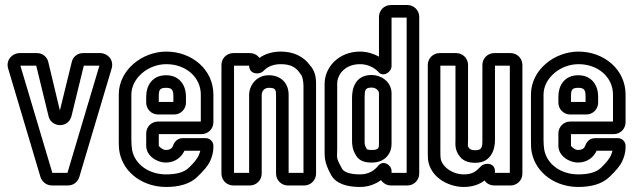

<svg xmlns="http://www.w3.org/2000/svg" viewBox="-20 -712 2521 763"><path d="M188 -25 61 -451H124L173 -250C183 -206 250 -200 264 -250L313 -451H375L248 -25ZM186 25H250C273 25 289 10 295 -8L424 -441C433 -474 408 -501 378 -501H310C287 -501 269 -485 265 -465L218 -273L172 -465C168 -485 150 -501 127 -501H58C29 -501 3 -474 12 -441L141 -8C148 12 166 25 186 25Z M561 -182V-133C561 -91 606 -66 638 -66C676 -66 701 -87 713 -113H776C774 -106 772 -99 769 -93C764 -82 751 -65 730 -45C713 -29 686 -19 640 -19C571 -19 516 -59 505 -116C503 -129 502 -142 502 -155V-336C502 -401 568 -457 641 -457C719 -457 778 -405 778 -336V-229H608C582 -229 561 -208 561 -182ZM828 -226V-336C828 -437 741 -507 641 -507C546 -507 452 -435 452 -336V-155C452 -140 452 -122 455 -107C472 -21 553 31 640 31C692 31 735 19 764 -9C788 -32 806 -52 815 -72C822 -87 828 -106 828 -127V-133C828 -149 814 -163 798 -163H707C688 -163 675 -152 669 -136C665 -124 658 -116 638 -116C627 -116 612 -129 611 -133V-179H781C807 -179 828 -200 828 -226ZM608 -257H672C698 -257 719 -278 719 -304V-329C719 -371 695 -413 640 -413C583 -413 561 -369 561 -329V-304C561 -278 582 -257 608 -257ZM640 -363C663 -363 669 -355 669 -329V-307H611V-329C611 -355 615 -363 640 -363Z M1175 -417C1182 -410 1186 -388 1186 -370V-25H1127V-335C1127 -382 1096 -413 1048 -413C997 -413 970 -370 970 -335V-25H910V-451H970C970 -417 1010 -413 1027 -430C1044 -448 1067 -457 1096 -457C1134 -457 1156 -445 1172 -421C1173 -420 1174 -418 1175 -417ZM973 -501H907C881 -501 860 -480 860 -454V-22C860 4 881 25 907 25H973C999 25 1020 4 1020 -22V-335C1020 -348 1029 -363 1048 -363C1072 -363 1077 -358 1077 -335V-22C1077 4 1098 25 1124 25H1189C1215 25 1236 4 1236 -22V-370C1236 -387 1238 -424 1213 -451C1186 -489 1145 -507 1096 -507C1065 -507 1035 -499 1011 -482C1003 -493 989 -501 973 -501Z M1411 -457C1440 -457 1467 -444 1483 -427C1501 -403 1536 -425 1536 -449V-642H1596V-25H1536V-33C1536 -56 1502 -79 1482 -52C1468 -35 1445 -19 1411 -19C1364 -19 1345 -31 1339 -42C1314 -88 1320 -81 1320 -122V-379C1320 -416 1351 -457 1411 -457ZM1533 25H1599C1625 25 1646 4 1646 -22V-645C1646 -671 1625 -692 1599 -692H1533C1507 -692 1486 -671 1486 -645V-487C1466 -498 1439 -507 1411 -507C1325 -507 1270 -444 1270 -379V-122C1270 -87 1268 -68 1295 -18C1315 19 1360 31 1411 31C1445 31 1473 19 1494 4C1502 15 1516 25 1533 25ZM1536 -344C1534 -390 1492 -414 1457 -414C1389 -414 1379 -356 1379 -324V-153C1379 -139 1380 -117 1395 -94C1409 -70 1434 -66 1458 -66C1511 -66 1536 -103 1536 -139ZM1486 -343V-139C1486 -125 1485 -116 1458 -116C1445 -116 1439 -118 1438 -119C1429 -136 1429 -136 1429 -153V-324C1429 -354 1431 -364 1457 -364C1474 -364 1485 -352 1486 -343Z M1947 -31C1947 -67 1906 -66 1892 -52C1873 -33 1861 -19 1823 -19C1777 -19 1736 -50 1731 -83C1730 -90 1730 -101 1730 -118V-451H1790V-154C1790 -143 1786 -115 1808 -89C1823 -70 1847 -65 1869 -65C1934 -65 1947 -122 1947 -154V-451H2006V-25H1947ZM2056 -22V-454C2056 -480 2035 -501 2009 -501H1944C1918 -501 1897 -480 1897 -454V-154C1897 -126 1894 -115 1869 -115C1853 -115 1847 -120 1846 -121C1836 -133 1840 -133 1840 -154V-454C1840 -480 1819 -501 1793 -501H1727C1701 -501 1680 -480 1680 -454V-118C1680 -101 1680 -89 1681 -77C1690 -8 1761 31 1823 31C1858 31 1885 21 1906 5C1906 5 1909 10 1911 12C1919 20 1931 25 1944 25H2009C2035 25 2056 4 2056 -22Z M2199 -182V-133C2199 -91 2244 -66 2276 -66C2314 -66 2339 -87 2351 -113H2414C2412 -106 2410 -99 2407 -93C2402 -82 2389 -65 2368 -45C2351 -29 2324 -19 2278 -19C2209 -19 2154 -59 2143 -116C2141 -129 2140 -142 2140 -155V-336C2140 -401 2206 -457 2279 -457C2357 -457 2416 -405 2416 -336V-229H2246C2220 -229 2199 -208 2199 -182ZM2466 -226V-336C2466 -437 2379 -507 2279 -507C2184 -507 2090 -435 2090 -336V-155C2090 -140 2090 -122 2093 -107C2110 -21 2191 31 2278 31C2330 31 2373 19 2402 -9C2426 -32 2444 -52 2453 -72C2460 -87 2466 -106 2466 -127V-133C2466 -149 2452 -163 2436 -163H2345C2326 -163 2313 -152 2307 -136C2303 -124 2296 -116 2276 -116C2265 -116 2250 -129 2249 -133V-179H2419C2445 -179 2466 -200 2466 -226ZM2246 -257H2310C2336 -257 2357 -278 2357 -304V-329C2357 -371 2333 -413 2278 -413C2221 -413 2199 -369 2199 -329V-304C2199 -278 2220 -257 2246 -257ZM2278 -363C2301 -363 2307 -355 2307 -329V-307H2249V-329C2249 -355 2253 -363 2278 -363Z"/></svg>

Font: DIN Rundschrift
Style: MittelKont
Weight: 400
Version: Version 1.027